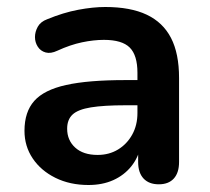

<svg xmlns="http://www.w3.org/2000/svg" viewBox="-20 -519 601 549"><path d="M233 10Q180 10 138.5 -10.5Q97 -31 73.5 -66Q50 -101 50 -145Q50 -199 78 -230.5Q106 -262 169 -276Q232 -290 338 -290H388V-218H339Q277 -218 240 -212Q203 -206 187.5 -191.5Q172 -177 172 -151Q172 -118 195 -97Q218 -76 259 -76Q292 -76 317.5 -91.5Q343 -107 358 -134Q373 -161 373 -196V-311Q373 -361 351 -383Q329 -405 277 -405Q248 -405 214.5 -398Q181 -391 144 -374Q125 -365 110.5 -369Q96 -373 88 -385.5Q80 -398 80 -413Q80 -428 88 -442.5Q96 -457 115 -464Q161 -483 203.5 -491Q246 -499 281 -499Q353 -499 399.5 -477Q446 -455 469 -410.5Q492 -366 492 -296V-56Q492 -25 477 -8.5Q462 8 434 8Q406 8 390.5 -8.5Q375 -25 375 -56V-104H383Q376 -69 355.5 -43.5Q335 -18 304 -4Q273 10 233 10Z"/></svg>

Font: Nunito ExtraLight
Style: Regular
Weight: 200
Designer: Vernon Adams
Foundry: Vernon Adams
Version: Version 3.602